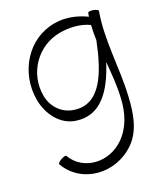

<svg xmlns="http://www.w3.org/2000/svg" viewBox="-159 -654 923 1093"><g transform="rotate(-20 302.0 -107.5)"><path d="M503 -539C501 -531 500 -523 499 -516C437 -546 369 -560 301 -548C132 -519 28 -348 58 -174C75 -81 135 1 226 15C373 38 453 -83 503 -240C509 -166 516 -91 511 -17C507 67 482 150 422 209C327 304 171 295 107 184C104 180 90 183 75 192C60 200 50 211 53 216C137 362 342 378 467 253C535 184 550 83 555 -14C565 -186 534 -359 564 -528C565 -533 552 -540 535 -543C518 -546 504 -544 503 -539ZM236 -47C167 -57 114 -112 102 -182C76 -325 170 -462 312 -487C374 -498 439 -494 494 -468C492 -437 492 -406 493 -376C455 -192 394 -22 236 -47Z"/></g></svg>

Font: Nupuram ExtraLight
Style: Regular
Weight: 200
Designer: Santhosh Thottingal (santhosh.thottingal@gmail.com)
Foundry: SMC
Version: Version 1.000